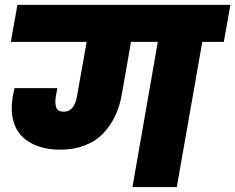

<svg xmlns="http://www.w3.org/2000/svg" viewBox="-20 -760 956 780"><path d="M518.1 0 621.1 -589.8H512.2L475.1 -377.9Q466.8 -328.6 447.5 -288.3Q428.2 -248 398.2 -217Q368.2 -186 323.7 -168.9Q279.3 -151.9 224.1 -151.9Q174.3 -151.9 134.8 -165.8Q95.2 -179.7 68.8 -206.5Q42.5 -233.4 32.7 -275.1Q22.9 -316.9 32.2 -369.1Q35.6 -388.7 39.1 -401.9H212.9L207 -370.1Q202.1 -339.4 208.7 -322.8Q215.3 -306.2 238.8 -306.2Q282.2 -306.2 293 -370.1L332 -589.8H23.9L50.8 -740.2H916L889.2 -589.8H801.8L698.2 0Z"/></svg>

Font: Poppins ExtraBold
Style: Italic
Weight: 800
Italic angle: -10°
Designer: Ninad Kale (Devanagari), Jonny Pinhorn (Latin)
Foundry: Indian Type Foundry
Version: Version 3.200;PS 1.000;hotconv 16.6.54;makeotf.lib2.5.65590